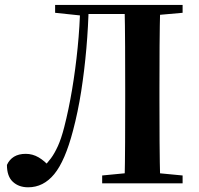

<svg xmlns="http://www.w3.org/2000/svg" viewBox="-20 -761 828 797"><path d="M8.8 -76.4Q18.7 -98.5 38.2 -110.5Q57.7 -122.4 86.8 -122.4Q115.2 -122.4 140.3 -107.8Q165.4 -93.1 188.1 -66.6V-57.2H159.1V-67.6Q176.5 -83.6 191.4 -103.8Q206.3 -123.9 220.3 -154.6Q234.3 -185.2 246.6 -233.3Q265.2 -305.6 279.3 -389.7Q293.4 -473.7 302.3 -563.1Q311.3 -652.4 313.1 -740.5H348.4Q346.5 -650.9 338.5 -559.5Q330.5 -468.1 317 -381.7Q303.4 -295.2 283.1 -218.9Q250.1 -92.7 205.1 -38.1Q160.2 16.5 96.9 16.5Q58.1 16.5 33.5 -6.2Q8.8 -28.9 8.8 -76.4ZM497 0Q499 -85.2 499.3 -171.7Q499.7 -258.2 499.7 -346.1V-393.6Q499.7 -481.3 499.3 -568.1Q499 -654.9 497 -740.5H645.3Q642.9 -655.6 642.4 -568.4Q641.9 -481.3 641.9 -393.6V-346.9Q641.9 -259.9 642.4 -173.3Q642.9 -86.6 645.3 0ZM404.1 0V-32.6L556.1 -47.3H584.3L738 -32.6V0ZM208.8 -707.9V-740.5H331.8V-696.4H317.6ZM571.2 -694.2V-740.5H738V-707.9L584.3 -694.2ZM331.8 -702.9V-740.5H571.2V-702.9Z"/></svg>

Font: Noto Serif SC
Style: Regular
Weight: 200
Designer: Ryoko NISHIZUKA 西塚涼子 (kana & ideographs); Frank Grießhammer (Latin, Greek & Cyrillic); Wenlong ZHANG 张文龙 (bopomofo); San
Foundry: Adobe
Version: Version 2.001;hotconv 1.1.0;makeotfexe 2.6.0